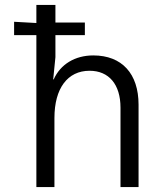

<svg xmlns="http://www.w3.org/2000/svg" viewBox="-20 -756 617 776"><path d="M204 -736H127V-663L37 -668V-614H127V0H200V-279C200 -399 253 -470 342 -470C420 -470 467 -415 467 -321V0H540V-333C540 -458 473 -532 357 -532C283 -532 224 -496 197 -435H195L204 -525V-614H323V-665H204Z"/></svg>

Font: Non Bureau Light
Style: Regular
Weight: 300
Designer: Jona Saucedo
Foundry: Non Foundry
Version: Version 1.000;FEAKit 1.0